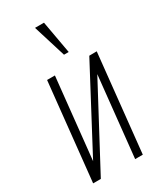

<svg xmlns="http://www.w3.org/2000/svg" viewBox="-210 -914 828 986"><g transform="rotate(-30 203.5 -420.5)"><path d="M236.3 -647 176.3 -840.8H229.5L264.2 -647ZM35.6 0 96.2 -578.1H142.6L92.3 -98.6L346.2 -577.6L390.6 -578.1L330.1 0H284.7L334.5 -475.1L81.1 0Z"/></g></svg>

Font: Oswald
Style: Extra-Light
Weight: 200
Designer: Vernon Adams
Foundry: Vernon Adams
Version: 3.0; ttfautohint (v0.94.23-7a4d-dirty) -l 8 -r 50 -G 200 -x 